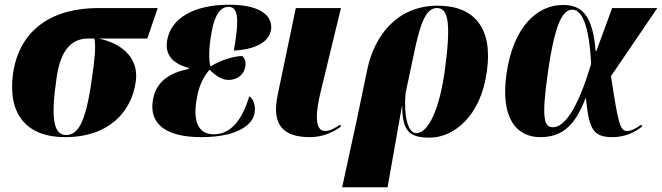

<svg xmlns="http://www.w3.org/2000/svg" viewBox="-20 -570 2800 812"><path d="M255 10C442 10 537 -99 554 -224C569 -325 495 -387 397 -407H603L647 -536H396C203 -536 62 -447 35 -258C12 -90 90 10 255 10ZM259 1C207 1 194 -69 219 -239C236 -361 284 -407 353 -407H379C386 -375 382 -330 368 -233C342 -49 310 1 259 1Z M831 10C989 10 1052 -46 1057 -95C1061 -124 1052 -152 1034 -163C1005 -64 957 -2 884 -2C814 -2 796 -64 812 -152C822 -213 843 -248 866 -275C891 -252 915 -232 947 -232C985 -232 1012 -256 1017 -287C1021 -307 1016 -322 1005 -333C968 -333 912 -315 870 -289C862 -318 863 -369 875 -435C889 -513 915 -541 947 -541C987 -541 993 -492 969 -356C1084 -363 1119 -405 1126 -443C1134 -491 1099 -550 949 -550C800 -550 703 -493 687 -400C676 -337 712 -300 778 -283L777 -278C695 -262 640 -223 627 -149C609 -49 677 10 831 10Z M1291 10C1350 10 1396 -15 1422 -35L1419 -43C1399 -30 1377 -16 1355 -16C1304 -16 1320 -113 1334 -173L1422 -536H1231L1154 -167C1128 -41 1178 10 1291 10Z M1427 222H1619L1680 -122H1681C1681 -10 1716 12 1798 12C1895 12 2013 -74 2039 -268C2065 -449 1988 -546 1831 -546C1663 -546 1564 -424 1533 -275L1490 -68ZM1740 -7C1705 -7 1687 -80 1695 -175L1730 -340C1759 -482 1784 -536 1828 -536C1876 -536 1889 -474 1860 -264C1839 -117 1795 -7 1740 -7Z M2265 10C2364 10 2415 -47 2456 -154H2458C2471 -28 2486 10 2569 10C2627 10 2666 -12 2696 -35L2692 -43C2669 -26 2649 -16 2632 -16C2603 -16 2595 -43 2564 -248L2760 -536H2569L2502 -354H2499C2487 -508 2439 -549 2361 -549C2250 -549 2150 -455 2122 -257C2095 -65 2168 10 2265 10ZM2319 -32C2282 -32 2268 -62 2298 -270C2329 -481 2362 -529 2401 -529C2436 -529 2471 -478 2480 -300C2420 -98 2363 -32 2319 -32Z"/></svg>

Font: Noto Serif Display SemiCondensed Black
Style: Italic
Weight: 900
Width: 4
Italic angle: -12°
Designer: Monotype Design Team
Foundry: Monotype Imaging Inc.
Version: Version 2.009